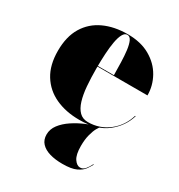

<svg xmlns="http://www.w3.org/2000/svg" viewBox="-168 -584 874 936"><g transform="rotate(30 269.0 -116.5)"><path d="M283 10Q207.5 10 149.2 -16.8Q91 -43.5 58 -96.8Q25 -150 25 -230Q25 -310 57.2 -363.2Q89.5 -416.5 147 -443.2Q204.5 -470 280 -470Q354.5 -470 406.2 -440.2Q458 -410.5 485 -362.2Q512 -314 512 -259.5H92V-263H321Q320.5 -300 319.5 -335.8Q318.5 -371.5 314.8 -401.2Q311 -431 302.8 -448.8Q294.5 -466.5 280 -466.5Q265.5 -466.5 255.8 -449Q246 -431.5 240.5 -401Q235 -370.5 232.8 -331.8Q230.5 -293 230.5 -250Q230.5 -196 234.2 -150.5Q238 -105 248.2 -71.8Q258.5 -38.5 277 -20Q295.5 -1.5 325 -1.5Q390.5 -1.5 440.8 -40.8Q491 -80 509.5 -143H513Q493.5 -78 437.5 -34Q381.5 10 283 10ZM319 237Q278.5 237 247.5 228Q216.5 219 198.8 200Q181 181 181 151Q181 121 200.5 95.2Q220 69.5 251.5 48.5Q283 27.5 319.5 12.2Q356 -3 390 -12.5L391 -9.5Q385.5 -6 376.8 10Q368 26 361 53Q354 80 354 116Q354 165 369.2 187.2Q384.5 209.5 402.5 209.5Q418.5 209.5 429.8 196.5Q441 183.5 451.5 162.5L454 164Q446.5 178 434.5 195Q422.5 212 396 224.5Q369.5 237 319 237Z"/></g></svg>

Font: Bodoni Moda 48pt Black
Style: Regular
Weight: 900
Designer: Owen Earl
Foundry: indestructible type
Version: Version 2.004